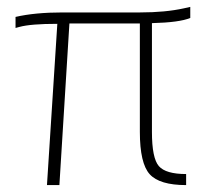

<svg xmlns="http://www.w3.org/2000/svg" viewBox="-20 -536 600 556"><path d="M385 -154V-468H181L152 0H116L146 -467Q69 -467 36 -458L25 -455V-487Q81 -500 162 -500H386Q459 -500 513 -512L531 -516V-484Q500 -471 420 -469V-154Q420 -78 440 -55Q460 -32 519 -32V0Q442 0 413.5 -31.5Q385 -63 385 -154Z"/></svg>

Font: Titillium Web[RUS by Daymarius]
Style: Regular
Weight: 200
Designer: Cyrillization by Daymarius
Foundry: Cyrillization by Daymarius
Version: Version 1.002 September 11, 2018